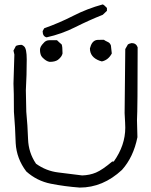

<svg xmlns="http://www.w3.org/2000/svg" viewBox="-20 -856 684 869"><path d="M191 -687Q173 -691 173 -715L180 -728Q248 -752 311.5 -784.5Q375 -817 445 -836Q451 -834 464 -820V-807L445 -789Q382 -764 320.5 -733Q259 -702 191 -687ZM441 -578 431 -581Q387 -597 387 -637L389 -643Q393 -658 401.5 -666.5Q410 -675 422.5 -675.5Q435 -676 450 -676Q452 -674 457 -671.5Q462 -669 470 -665Q478 -661 482 -650L486 -614Q470 -584 441 -578ZM205 -576Q189 -578 171 -597Q161 -608 161 -631Q161 -645 177 -661Q187 -674 204 -674H238Q248 -664 259 -655Q263 -646 263 -614Q260 -599 242 -585Q229 -576 205 -576ZM341 -7Q273 -12 210 -24.5Q147 -37 99 -80Q55 -138 51 -208Q49 -279 43 -350Q43 -445 41 -478L45 -609L41 -627L52 -648Q62 -653 78 -653Q84 -651 89 -646Q101 -636 101 -587Q101 -517 97 -447L99 -350Q105 -288 107 -226.5Q109 -165 143 -115Q189 -82 243.5 -75.5Q298 -69 352 -62Q386 -63 414.5 -75Q443 -87 488 -125H495Q547 -198 547 -278Q547 -293 544 -344L547 -634L559 -655Q565 -659 576 -661Q596 -661 603 -642Q603 -363 600 -312L602 -235Q584 -145 532 -87Q446 -7 341 -7Z"/></svg>

Font: Yozai
Style: Regular
Weight: 400
Designer: LXGW / Y.OzVox
Foundry: LXGW / Y.OzVox
Version: Version 0.861;October 22, 2024